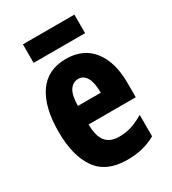

<svg xmlns="http://www.w3.org/2000/svg" viewBox="-179 -818 827 924"><g transform="rotate(-30 234.5 -356.5)"><path d="M239 -559Q335 -559 387 -493Q439 -427 439 -310V-231H177Q177 -167 201.5 -136.5Q226 -106 276 -106Q312 -106 344 -116Q376 -126 413 -148V-29Q378 -9 339 0.5Q300 10 255 10Q139 10 86.5 -64.5Q34 -139 34 -272Q34 -410 86 -484.5Q138 -559 239 -559ZM243 -446Q214 -446 196 -420.5Q178 -395 177 -334H304Q304 -390 288 -418Q272 -446 243 -446ZM382 -723V-620H96V-723Z"/></g></svg>

Font: Noto Sans Myanmar UI ExtraCondensed ExtraBold
Style: Regular
Weight: 800
Width: 2
Designer: Monotype Design Team
Foundry: Monotype Imaging Inc.
Version: Version 2.103; ttfautohint (v1.8.4.7-5d5b)